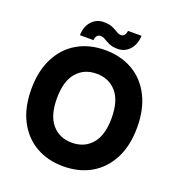

<svg xmlns="http://www.w3.org/2000/svg" viewBox="-152 -978 1030 1115"><g transform="rotate(20 363.0 -420.0)"><path d="M362.5 14Q266 14 192.5 -28.5Q119 -71 77.5 -151.5Q36 -232 36 -345Q36 -457.6 77.5 -538.3Q119 -619 192.5 -661.5Q266 -704 362.6 -704Q460.3 -704 533.8 -661.5Q607.4 -619 648.7 -538.3Q690 -457.6 690 -345Q690 -232 648.5 -151.5Q607 -71 533.5 -28.5Q460.1 14 362.5 14ZM362.6 -132Q440 -132 486 -185.5Q532 -239 532 -344.6Q532 -451 486 -504.5Q440 -558 362.6 -558Q286 -558 240 -504.5Q194 -451 194 -344.6Q194 -239 240 -185.5Q286 -132 362.6 -132ZM194 -735Q196 -790 225.5 -822Q255 -854 300 -854Q333 -854 353.5 -845Q374 -836 388.5 -826.5Q403 -817 417 -817Q429 -817 437.5 -826Q446 -835 448 -854H532Q529 -799 499.5 -767Q470 -735 426 -735Q394 -735 373.5 -744.5Q353 -754 338.5 -763Q324 -772 309 -772Q297 -772 288.5 -763.5Q280 -755 278 -735Z"/></g></svg>

Font: Radio Canada Big
Style: Regular
Weight: 400
Designer: Étienne Aubert Bonn
Foundry: Coppers and Brasses
Version: Version 1.001